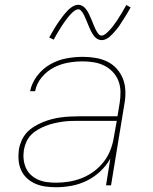

<svg xmlns="http://www.w3.org/2000/svg" viewBox="-20 -776 640 804"><path d="M215 8Q192 8 170 5Q148 2 128.5 -6.5Q109 -15 93.5 -29Q78 -43 69 -62.5Q60 -82 58 -104Q56 -126 59 -149Q62 -168 70 -186.5Q78 -205 91.5 -220Q105 -235 123 -246Q141 -257 159.5 -264.5Q178 -272 197 -277Q216 -282 235 -284.5Q254 -287 273.5 -288Q293 -289 312 -289H472L481 -344Q485 -368 484.5 -392Q484 -416 476 -437Q468 -458 452.5 -474.5Q437 -491 417 -501Q397 -511 374 -515Q351 -519 327 -519Q296 -519 265 -513.5Q234 -508 205 -493Q176 -478 154.5 -452Q133 -426 127 -394H106Q113 -429 136 -459Q159 -489 191 -507Q223 -525 258 -531.5Q293 -538 327 -538Q354 -538 380.5 -533.5Q407 -529 429.5 -518Q452 -507 469 -488Q486 -469 495 -445.5Q504 -422 505 -395Q506 -368 501 -341L445 0H424L442 -112Q426 -83 400 -58.5Q374 -34 343 -19Q312 -4 279.5 2Q247 8 215 8ZM215 -11Q242 -11 269.5 -15.5Q297 -20 323.5 -30.5Q350 -41 374 -59Q398 -77 415.5 -100Q433 -123 443 -149.5Q453 -176 457 -203L469 -270H312Q294 -270 277 -269.5Q260 -269 242.5 -266.5Q225 -264 207.5 -260Q190 -256 173 -249.5Q156 -243 140 -234Q124 -225 111 -212Q98 -199 90.5 -182Q83 -165 80 -148Q77 -128 79 -109Q81 -90 88.5 -73Q96 -56 109.5 -43.5Q123 -31 140 -23.5Q157 -16 176.5 -13.5Q196 -11 215 -11ZM406 -608Q399 -608 393 -610.5Q387 -613 382.5 -616.5Q378 -620 374 -625Q370 -630 367 -635Q364 -640 361.5 -645Q359 -650 356.5 -655.5Q354 -661 351.5 -667Q349 -673 346.5 -679Q344 -685 341.5 -691Q339 -697 336.5 -702.5Q334 -708 332 -712.5Q330 -717 326 -723Q322 -729 318 -733Q314 -737 308 -737Q303 -737 298 -734.5Q293 -732 290 -729.5Q287 -727 283 -723.5Q279 -720 274.5 -715Q270 -710 268 -707.5Q266 -705 263.5 -702Q261 -699 258.5 -695.5Q256 -692 253.5 -688.5Q251 -685 248 -681Q245 -677 242.5 -673Q240 -669 237 -664.5Q234 -660 231 -655Q228 -650 224.5 -644.5Q221 -639 218 -633.5Q215 -628 211.5 -622Q208 -616 205 -610L186 -619Q192 -630 198 -640Q204 -650 209.5 -659.5Q215 -669 220.5 -677Q226 -685 231 -692Q236 -699 240.5 -705Q245 -711 249.5 -716.5Q254 -722 261 -729.5Q268 -737 275 -742.5Q282 -748 290.5 -752Q299 -756 308 -756Q314 -756 320 -753.5Q326 -751 330.5 -747.5Q335 -744 339 -739Q343 -734 346 -729.5Q349 -725 351.5 -719.5Q354 -714 356.5 -708.5Q359 -703 361.5 -697.5Q364 -692 366.5 -685.5Q369 -679 371.5 -673Q374 -667 376.5 -661.5Q379 -656 381 -651.5Q383 -647 387 -641Q391 -635 395 -631Q399 -627 406 -627Q410 -627 415 -629.5Q420 -632 423.5 -635Q427 -638 430.5 -641.5Q434 -645 438.5 -649.5Q443 -654 445 -656.5Q447 -659 449.5 -662Q452 -665 454.5 -668.5Q457 -672 459.5 -675.5Q462 -679 465 -683Q468 -687 471 -691.5Q474 -696 476.5 -700.5Q479 -705 482.5 -710Q486 -715 489 -720Q492 -725 495 -730.5Q498 -736 501.5 -742Q505 -748 509 -755L527 -745Q521 -734 515 -724Q509 -714 503.5 -705Q498 -696 492.5 -688Q487 -680 482.5 -672.5Q478 -665 473 -659Q468 -653 463.5 -647.5Q459 -642 452 -634.5Q445 -627 438.5 -621.5Q432 -616 423.5 -612Q415 -608 406 -608Z"/></svg>

Font: Iosevka Curly ThExObl
Style: Regular
Weight: 100
Width: 7
Italic angle: -9°
Monospace: yes
Designer: Belleve Invis
Foundry: Belleve Invis
Version: Version 11.1.0; ttfautohint (v1.8.3)